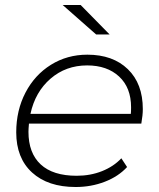

<svg xmlns="http://www.w3.org/2000/svg" viewBox="-20 -745 638 769"><path d="M96 -250Q94 -228 94 -217Q94 -132 143 -86.5Q192 -41 287 -41Q342 -41 388.5 -59.5Q435 -78 466 -111L489 -76Q454 -38 399.5 -17Q345 4 283 4Q172 4 108.5 -54Q45 -112 45 -215Q45 -303 82 -374Q119 -445 184 -485.5Q249 -526 330 -526Q432 -526 492 -468Q552 -410 552 -308Q552 -284 546 -250ZM102 -289H504Q505 -298 505 -315Q505 -394 457 -438.5Q409 -483 329 -483Q244 -483 182.5 -430Q121 -377 102 -289ZM231 -725H303L419 -607H365Z"/></svg>

Font: Idrija
Style: Italic
Weight: 300
Italic angle: -11.3°
Designer: Julieta Ulanovsky
Foundry: Julieta Ulanovsky
Version: Version 7.200